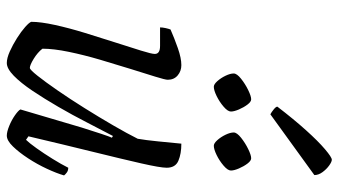

<svg xmlns="http://www.w3.org/2000/svg" viewBox="-230 -740 971 550"><g transform="rotate(90 255.0 -465.5)"><path d="M161 0Q147 0 128 -8.5Q109 -17 90 -29Q71 -41 58 -52.5Q45 -64 43 -70Q43 -97 52 -138Q61 -179 75 -224.5Q89 -270 102.5 -312Q116 -354 125.5 -384.5Q135 -415 135 -424Q135 -439 112 -439H59Q59 -446 61 -455Q63 -464 65 -469Q90 -480 118.5 -490Q147 -500 167 -500Q184 -500 196.5 -489.5Q209 -479 209 -461Q209 -454 200 -425Q191 -396 178 -354.5Q165 -313 151.5 -267Q138 -221 129 -177.5Q120 -134 120 -102Q131 -88 149 -77Q167 -66 175 -66Q180 -66 197.5 -88Q215 -110 239.5 -145.5Q264 -181 290 -222.5Q316 -264 339.5 -304.5Q363 -345 378 -375Q382 -398 385.5 -433.5Q389 -469 392 -500Q421 -500 441 -491.5Q461 -483 461 -458Q461 -440 448.5 -385Q436 -330 415.5 -247Q395 -164 371 -62L381 -55Q390 -64 405 -85Q420 -106 435.5 -131Q451 -156 461 -176Q469 -176 474.5 -172Q480 -168 483 -164Q477 -143 464 -115Q451 -87 434 -61Q417 -35 400 -17.5Q383 0 369 0Q358 0 341 -7Q324 -14 310.5 -23.5Q297 -33 294 -39L346 -215Q356 -247 364 -271Q372 -295 375 -301L370 -304Q352 -270 331 -229Q310 -188 286.5 -147.5Q263 -107 240.5 -73.5Q218 -40 197.5 -20Q177 0 161 0ZM398 -593Q391 -593 382 -603Q373 -613 366.5 -626.5Q360 -640 360 -650Q360 -659 375 -671Q390 -683 407.5 -691.5Q425 -700 434 -700Q441 -700 449 -689.5Q457 -679 463 -665Q469 -651 469 -642Q469 -633 455 -621Q441 -609 424.5 -601Q408 -593 398 -593ZM229 -593Q222 -593 213 -603Q204 -613 197.5 -626.5Q191 -640 191 -650Q191 -659 206 -671Q221 -683 238.5 -691.5Q256 -700 265 -700Q272 -700 280 -689.5Q288 -679 294 -665Q300 -651 300 -642Q300 -633 286 -621Q272 -609 255.5 -601Q239 -593 229 -593ZM308 -755Q302 -758 294 -764.5Q286 -771 286 -775Q322 -822 353.5 -857Q385 -892 408 -911.5Q431 -931 438 -931Q444 -931 454.5 -923.5Q465 -916 473.5 -904.5Q482 -893 482 -881Z"/></g></svg>

Font: Texturina 72pt 72pt Light
Style: Italic
Weight: 300
Italic angle: -11°
Designer: Guillermo Torres Carreño
Foundry: Omnibus-Type
Version: Version 1.002; ttfautohint (v1.8.3)